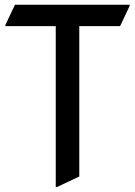

<svg xmlns="http://www.w3.org/2000/svg" viewBox="-20 -757 561 797"><path d="M211.4 19.5V-648.4H2.4V-653.3L42 -737.3H518.1V-732.4L478.5 -648.4H309.1V-24.4L216.3 19.5Z"/></svg>

Font: Nova Round
Style: Book
Weight: 400
Version: Version 2.000